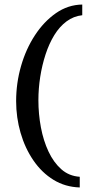

<svg xmlns="http://www.w3.org/2000/svg" viewBox="-20 -703 466 845"><path d="M331 122Q267 120 215.5 88.5Q164 57 127 3Q90 -51 70.5 -118.5Q51 -186 51 -258Q51 -337 72.5 -412Q94 -487 133.5 -547.5Q173 -608 226 -645Q279 -682 342 -683V-636Q304 -632 273 -609Q242 -586 219 -548.5Q196 -511 180.5 -463.5Q165 -416 157 -364.5Q149 -313 149 -262Q149 -201 160 -142.5Q171 -84 193.5 -36Q216 12 250 42Q284 72 331 75Z"/></svg>

Font: Smooch Sans Thin
Style: Bold
Weight: 700
Version: Version 1.010